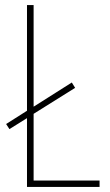

<svg xmlns="http://www.w3.org/2000/svg" viewBox="-20 -734 432 754"><path d="M86 0V-270L17 -227L4 -247L86 -299V-714H112V-315L262 -410L275 -389L112 -287V-25H371V0Z"/></svg>

Font: Noto Sans Lao Looped Condensed Thin
Style: Regular
Weight: 100
Width: 3
Designer: Mark Frömberg, Ben Mitchell
Foundry: The Fontpad Ltd
Version: Version 1.002; ttfautohint (v1.8.4.7-5d5b)